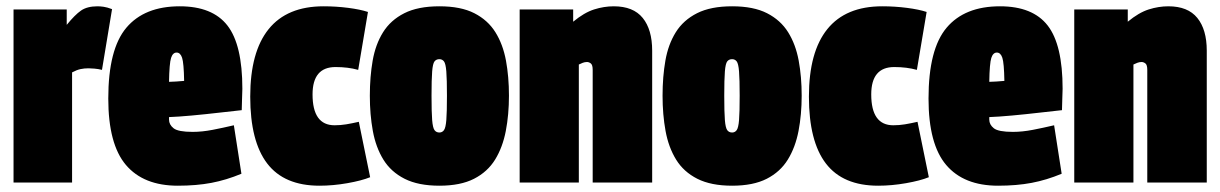

<svg xmlns="http://www.w3.org/2000/svg" viewBox="-20 -580 3875 610"><path d="M192 -550V-501Q218 -533 237.5 -546.5Q257 -560 290 -560Q298 -560 309 -558.5Q320 -557 336 -551L304 -358Q292 -361 280 -362Q268 -363 261 -363Q248 -363 236 -360.5Q224 -358 209 -350V0H23V-550Z M545 10Q436 10 380 -56Q324 -122 324 -267Q324 -424 381.5 -492Q439 -560 551 -560Q655 -560 702.5 -499Q750 -438 750 -298Q750 -286 749 -266Q748 -246 748 -230Q719 -227 676 -222Q633 -217 589.5 -213Q546 -209 517 -208Q517 -205 517 -203.5Q517 -202 517 -200Q517 -184 531.5 -172.5Q546 -161 592 -161Q622 -161 655.5 -167.5Q689 -174 723 -182L747 -28Q699 -8 651.5 1Q604 10 545 10ZM517 -320Q526 -320 539.5 -321Q553 -322 565 -323Q564 -380 558.5 -396.5Q553 -413 541 -413Q529 -413 523.5 -396Q518 -379 517 -320Z M775 -273Q775 -415 833.5 -487.5Q892 -560 1008 -560Q1048 -560 1086.5 -555Q1125 -550 1149 -542L1118 -358Q1086 -367 1046 -367Q973 -367 973 -280Q973 -182 1043 -182Q1062 -182 1080 -185Q1098 -188 1120 -193L1156 -17Q1129 -6 1083.5 2Q1038 10 995 10Q883 10 829 -60.5Q775 -131 775 -273Z M1155 -276Q1155 -336 1164 -387.5Q1173 -439 1197 -477.5Q1221 -516 1264.5 -538Q1308 -560 1376 -560Q1444 -560 1487 -538Q1530 -516 1554 -477.5Q1578 -439 1587.5 -387.5Q1597 -336 1597 -276Q1597 -216 1587 -164Q1577 -112 1553 -73Q1529 -34 1486 -12Q1443 10 1376 10Q1309 10 1265.5 -12Q1222 -34 1198 -73Q1174 -112 1164.5 -164Q1155 -216 1155 -276ZM1351 -276Q1351 -223 1353 -198.5Q1355 -174 1360.5 -166.5Q1366 -159 1376 -159Q1385 -159 1390.5 -166.5Q1396 -174 1398 -198.5Q1400 -223 1400 -276Q1400 -328 1398 -353Q1396 -378 1390.5 -385Q1385 -392 1376 -392Q1366 -392 1360.5 -385Q1355 -378 1353 -353Q1351 -328 1351 -276Z M1631 0V-550H1801V-511Q1836 -540 1867.5 -550Q1899 -560 1930 -560Q1992 -560 2022 -523Q2052 -486 2052 -419V0H1863V-358Q1863 -374 1857 -378.5Q1851 -383 1845 -383Q1838 -383 1831.5 -380.5Q1825 -378 1819 -375V0Z M2085 -276Q2085 -336 2094 -387.5Q2103 -439 2127 -477.5Q2151 -516 2194.5 -538Q2238 -560 2306 -560Q2374 -560 2417 -538Q2460 -516 2484 -477.5Q2508 -439 2517.5 -387.5Q2527 -336 2527 -276Q2527 -216 2517 -164Q2507 -112 2483 -73Q2459 -34 2416 -12Q2373 10 2306 10Q2239 10 2195.5 -12Q2152 -34 2128 -73Q2104 -112 2094.5 -164Q2085 -216 2085 -276ZM2281 -276Q2281 -223 2283 -198.5Q2285 -174 2290.5 -166.5Q2296 -159 2306 -159Q2315 -159 2320.5 -166.5Q2326 -174 2328 -198.5Q2330 -223 2330 -276Q2330 -328 2328 -353Q2326 -378 2320.5 -385Q2315 -392 2306 -392Q2296 -392 2290.5 -385Q2285 -378 2283 -353Q2281 -328 2281 -276Z M2550 -273Q2550 -415 2608.5 -487.5Q2667 -560 2783 -560Q2823 -560 2861.5 -555Q2900 -550 2924 -542L2893 -358Q2861 -367 2821 -367Q2748 -367 2748 -280Q2748 -182 2818 -182Q2837 -182 2855 -185Q2873 -188 2895 -193L2931 -17Q2904 -6 2858.5 2Q2813 10 2770 10Q2658 10 2604 -60.5Q2550 -131 2550 -273Z M3151 10Q3042 10 2986 -56Q2930 -122 2930 -267Q2930 -424 2987.5 -492Q3045 -560 3157 -560Q3261 -560 3308.5 -499Q3356 -438 3356 -298Q3356 -286 3355 -266Q3354 -246 3354 -230Q3325 -227 3282 -222Q3239 -217 3195.5 -213Q3152 -209 3123 -208Q3123 -205 3123 -203.5Q3123 -202 3123 -200Q3123 -184 3137.5 -172.5Q3152 -161 3198 -161Q3228 -161 3261.5 -167.5Q3295 -174 3329 -182L3353 -28Q3305 -8 3257.5 1Q3210 10 3151 10ZM3123 -320Q3132 -320 3145.5 -321Q3159 -322 3171 -323Q3170 -380 3164.5 -396.5Q3159 -413 3147 -413Q3135 -413 3129.5 -396Q3124 -379 3123 -320Z M3393 0V-550H3563V-511Q3598 -540 3629.5 -550Q3661 -560 3692 -560Q3754 -560 3784 -523Q3814 -486 3814 -419V0H3625V-358Q3625 -374 3619 -378.5Q3613 -383 3607 -383Q3600 -383 3593.5 -380.5Q3587 -378 3581 -375V0Z"/></svg>

Font: Georama Condensed Black
Style: Regular
Weight: 900
Width: 3
Designer: Jean-Baptiste Levee
Foundry: Production Type
Version: Version 1.000